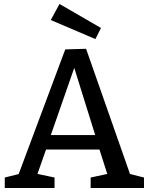

<svg xmlns="http://www.w3.org/2000/svg" viewBox="-20 -948 750 968"><path d="M642 -52 615 -76 706 -53V0H437V-53L535 -74L525 -58L477 -208L494 -194H202L217 -208L165 -60L160 -73L255 -53V0H4V-53L93 -75L68 -54L309 -699L414 -702ZM231 -252 222 -267H476L465 -251L343 -642H367ZM461 -751 236 -847 280 -928 489 -807Z"/></svg>

Font: Bitter Thin Medium
Style: Regular
Weight: 500
Version: Version 3.021